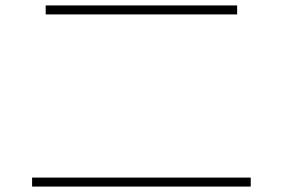

<svg xmlns="http://www.w3.org/2000/svg" viewBox="-20 -713 1040 706"><path d="M98 -27V-60H902V-27ZM148 -660V-693H852V-660Z"/></svg>

Font: M PLUS 1 ExtraLight
Style: Regular
Weight: 250
Version: Version 1.001